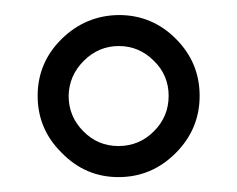

<svg xmlns="http://www.w3.org/2000/svg" viewBox="-20 -662 314 254"><path d="M70.8 -535.2Q70.8 -507.8 90.3 -488.3Q109.4 -468.8 136.7 -468.8Q164.1 -468.8 183.6 -488.3Q203.1 -507.8 203.1 -535.2Q203.1 -562.5 183.6 -581.5Q164.1 -601.1 137.2 -601.1Q110.4 -601.1 90.8 -581.5Q71.3 -562 70.8 -535.2ZM137.2 -642.1Q181.6 -642.1 212.9 -610.4Q244.1 -579.1 244.1 -535.2Q244.1 -491.2 212.4 -459.5Q180.7 -427.7 136.7 -427.7Q92.8 -427.7 61.5 -460Q29.8 -491.2 29.8 -535.2Q29.8 -579.1 61.5 -610.4Q93.3 -641.6 137.2 -642.1Z"/></svg>

Font: Arapey-Regular
Style: Regular
Weight: 400
Designer: Eduardo Rodriguez Tunni
Foundry: Eduardo Rodriguez Tunni
Version: Version 1.002